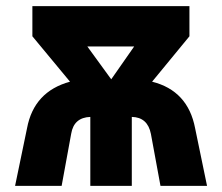

<svg xmlns="http://www.w3.org/2000/svg" viewBox="-20 -608 726 628"><path d="M29.3 0 68.4 -188.5Q90.8 -308.6 209 -340.8L85.9 -489.3V-587.9H599.6V-489.3L477.5 -340.8Q594.7 -311.5 618.2 -188.5L657.2 0H504.9L473.6 -169.9Q462.9 -224.6 411.1 -225.6V0H275.4V-225.6Q221.7 -223.6 212.9 -170.9L181.6 0ZM265.6 -456.1 343.8 -348.6 418.9 -456.1Z"/></svg>

Font: Gothic A1 Black
Style: Regular
Weight: 900
Version: Version 2.50